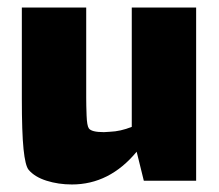

<svg xmlns="http://www.w3.org/2000/svg" viewBox="-20 -480 582 510"><path d="M501 -460V0H362L343 -77Q271 10 171 10Q135 10 103.5 0Q72 -10 56 -29Q47 -40 42.5 -84Q38 -128 38 -218V-460H209V-220Q209 -200 210 -173Q211 -146 216 -139Q223 -129 256 -129L272 -130Q300 -131 330 -143V-460Z"/></svg>

Font: Lalezar
Style: Regular
Weight: 400
Designer: Borna Izadpanah
Foundry: Borna Izadpanah
Version: Version 1.004